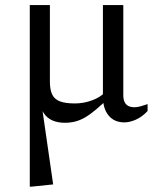

<svg xmlns="http://www.w3.org/2000/svg" viewBox="-20 -460 604 735"><path d="M94 -440.5H171V-147Q171 -116.5 179.8 -98.2Q188.5 -80 209.5 -72Q230.5 -64 266.5 -64Q300.5 -64 332.8 -76Q365 -88 380.5 -106L397.5 -86.5Q369 -58.5 346.5 -39.8Q324 -21 304.8 -10Q285.5 1 267 5.5Q248.5 10 228.5 10Q201.5 10 181 1.2Q160.5 -7.5 147.2 -27.2Q134 -47 128.5 -80L136 -83L183.5 246L101 254.5H94ZM452 -95Q452 -80 456.8 -69.8Q461.5 -59.5 471 -54.5Q480.5 -49.5 494.5 -49.5Q506 -49.5 519 -53.2Q532 -57 545 -61.5V-35Q524 -12.5 500.2 -2Q476.5 8.5 456 8.5Q417.5 8.5 395.8 -17.8Q374 -44 374 -90V-440.5H452Z"/></svg>

Font: Newsreader 16pt 16pt
Style: Regular
Weight: 400
Version: Version 1.003